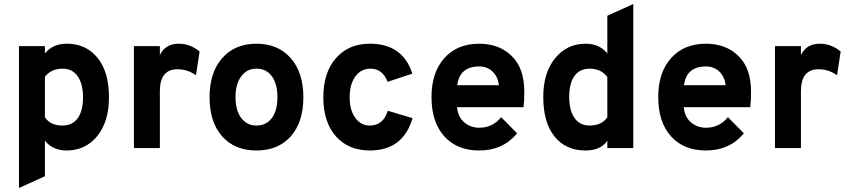

<svg xmlns="http://www.w3.org/2000/svg" viewBox="-20 -742 4247 962"><path d="M314 12Q244 12 205 -37V141L75 200V-511H205V-474Q244 -523 315 -523Q411 -523 468.5 -452.5Q526 -382 526 -255Q526 -132 467 -60Q408 12 314 12ZM294 -113Q343 -113 369.5 -150Q396 -187 396 -255Q396 -321 369.5 -359.5Q343 -398 294 -398Q236 -398 205 -357V-155Q231 -113 294 -113Z M651 -511H781V-466Q808 -523 876 -523Q933 -523 980 -484L962 -365Q920 -395 869 -395Q781 -395 781 -285V0H651Z M1030 -255Q1030 -379 1093.5 -451Q1157 -523 1265 -523Q1373 -523 1436.5 -451Q1500 -379 1500 -255Q1500 -130 1437 -59Q1374 12 1265 12Q1156 12 1093 -59Q1030 -130 1030 -255ZM1265 -113Q1314 -113 1342 -150.5Q1370 -188 1370 -255Q1370 -322 1342 -360Q1314 -398 1265 -398Q1217 -398 1188.5 -359.5Q1160 -321 1160 -255Q1160 -189 1188.5 -151Q1217 -113 1265 -113Z M1833 12Q1726 12 1663 -59Q1600 -130 1600 -255Q1600 -379 1663.5 -451Q1727 -523 1833 -523Q1998 -523 2046 -373L1922 -332Q1897 -398 1836 -398Q1789 -398 1760.5 -359Q1732 -320 1732 -255Q1732 -190 1760 -151.5Q1788 -113 1833 -113Q1900 -113 1923 -187L2047 -150Q2000 12 1833 12Z M2381 12Q2270 12 2206 -59Q2142 -130 2142 -256Q2142 -379 2206.5 -451Q2271 -523 2381 -523Q2481 -523 2544 -461.5Q2607 -400 2607 -282Q2607 -233 2603 -205H2270Q2274 -157 2305.5 -129.5Q2337 -102 2381 -102Q2449 -102 2491 -155L2571 -74Q2500 12 2381 12ZM2480 -315Q2474 -359 2447.5 -384Q2421 -409 2381 -409Q2283 -409 2271 -315Z M2913 12Q2815 12 2758.5 -58Q2702 -128 2702 -256Q2702 -378 2761.5 -450.5Q2821 -523 2914 -523Q2984 -523 3023 -474V-663L3153 -722V0H3023V-37Q2990 12 2913 12ZM2934 -113Q2994 -113 3023 -154V-356Q2992 -398 2934 -398Q2885 -398 2858.5 -361.5Q2832 -325 2832 -256Q2832 -189 2858.5 -151Q2885 -113 2934 -113Z M3517 12Q3406 12 3342 -59Q3278 -130 3278 -256Q3278 -379 3342.5 -451Q3407 -523 3517 -523Q3617 -523 3680 -461.5Q3743 -400 3743 -282Q3743 -233 3739 -205H3406Q3410 -157 3441.5 -129.5Q3473 -102 3517 -102Q3585 -102 3627 -155L3707 -74Q3636 12 3517 12ZM3616 -315Q3610 -359 3583.5 -384Q3557 -409 3517 -409Q3419 -409 3407 -315Z M3863 -511H3993V-466Q4020 -523 4088 -523Q4145 -523 4192 -484L4174 -365Q4132 -395 4081 -395Q3993 -395 3993 -285V0H3863Z"/></svg>

Font: OVRPSS Recut ExtraBold
Style: Regular
Weight: 800
Designer: Giant Group
Foundry: Giant Group
Version: Version 1.001;hotconv 1.0.109;makeotfexe 2.5.65596